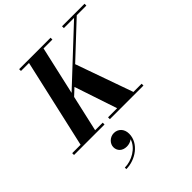

<svg xmlns="http://www.w3.org/2000/svg" viewBox="-334 -921 1447 1447"><g transform="rotate(-45 389.0 -198.0)"><path d="M-42.5 -19.5V0H282.5V-19.5H202L267.5 -309L322.5 -360.5L436.5 -19.5H339.5V0H697.5V-19.5H610L447.5 -478L717 -730.5H819.5V-750H579.5V-730.5H688.5L275.5 -344L363 -730.5H457.5V-750H122.5V-730.5H208L47 -19.5ZM208.5 168.5C208.5 207 236.5 237 284.5 237C304.5 237 327 230.5 343 217.5C320.5 291 234 338 161 338V354C259 354 365 282.5 365 180.5C365 126.5 329.5 95 286.5 95C244 95 208.5 130 208.5 168.5Z"/></g></svg>

Font: Bodoni* 11pt
Style: Bold Italic
Weight: 700
Italic angle: -13°
Version: Version 2.3